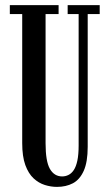

<svg xmlns="http://www.w3.org/2000/svg" viewBox="-20 -720 428 752"><path d="M203 12Q179.5 12 155.5 4.5Q131.5 -3 111.5 -21.5Q91.5 -40 79.2 -73.5Q67 -107 67 -159.5V-665H18.5V-700H209.5V-665H158.5V-159Q158.5 -88 175.5 -58.5Q192.5 -29 223.5 -29Q236.5 -29 248.2 -34.8Q260 -40.5 269 -54Q278 -67.5 283 -91Q288 -114.5 288 -150V-665H245V-700H370.5V-665H323.5V-145Q323.5 -85.5 308 -51Q292.5 -16.5 265.5 -2.2Q238.5 12 203 12Z"/></svg>

Font: Imbue Thin 10pt Medium
Style: Regular
Weight: 500
Version: Version 1.102